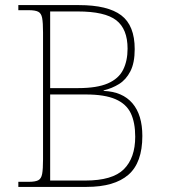

<svg xmlns="http://www.w3.org/2000/svg" viewBox="-20 -734 662 754"><path d="M52 0V-20H93Q118 -20 130 -26Q142 -32 145.5 -51Q149 -70 149 -108V-606Q149 -645 145.5 -663.5Q142 -682 130 -688Q118 -694 93 -694H52V-714H290Q403 -714 456 -674Q509 -634 509 -541Q509 -487 492 -454Q475 -421 447.5 -404Q420 -387 387 -379V-377Q461 -374 500 -328.5Q539 -283 539 -200Q539 -95 484 -47.5Q429 0 320 0ZM287 -388Q361 -388 403.5 -406.5Q446 -425 463.5 -460Q481 -495 481 -543Q481 -620 436.5 -654.5Q392 -689 285 -689H177V-388ZM315 -25Q422 -25 466.5 -69.5Q511 -114 511 -197Q511 -253 493.5 -289.5Q476 -326 433.5 -344.5Q391 -363 317 -363H177V-25Z"/></svg>

Font: Noto Serif Telugu Thin
Style: Regular
Weight: 100
Designer: Jelle Bosma - Monotype Design Team
Foundry: Monotype Imaging Inc.
Version: Version 2.005; ttfautohint (v1.8.4.7-5d5b)